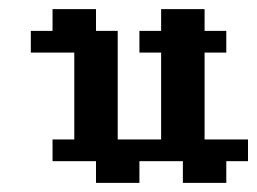

<svg xmlns="http://www.w3.org/2000/svg" viewBox="-20 -401 564 421"><path d="M47.6 -333.3H95.2V-285.7H47.6ZM95.2 -333.3H142.9V-285.7H95.2ZM142.9 -333.3H190.5V-285.7H142.9ZM190.5 -333.3H238.1V-285.7H190.5ZM95.2 -381H142.9V-333.3H95.2ZM142.9 -381H190.5V-333.3H142.9ZM285.7 -333.3H333.3V-285.7H285.7ZM333.3 -333.3H381V-285.7H333.3ZM381 -333.3H428.6V-285.7H381ZM428.6 -333.3H476.2V-285.7H428.6ZM333.3 -381H381V-333.3H333.3ZM381 -381H428.6V-333.3H381ZM190.5 -285.7H238.1V-238.1H190.5ZM142.9 -285.7H190.5V-238.1H142.9ZM142.9 -238.1H190.5V-190.5H142.9ZM142.9 -190.5H190.5V-142.9H142.9ZM190.5 -190.5H238.1V-142.9H190.5ZM190.5 -142.9H238.1V-95.2H190.5ZM190.5 -238.1H238.1V-190.5H190.5ZM142.9 -142.9H190.5V-95.2H142.9ZM333.3 -285.7H381V-238.1H333.3ZM381 -285.7H428.6V-238.1H381ZM381 -238.1H428.6V-190.5H381ZM381 -190.5H428.6V-142.9H381ZM381 -142.9H428.6V-95.2H381ZM333.3 -190.5H381V-142.9H333.3ZM333.3 -238.1H381V-190.5H333.3ZM333.3 -142.9H381V-95.2H333.3ZM95.2 -95.2H142.9V-47.6H95.2ZM142.9 -95.2H190.5V-47.6H142.9ZM190.5 -95.2H238.1V-47.6H190.5ZM238.1 -95.2H285.7V-47.6H238.1ZM285.7 -95.2H333.3V-47.6H285.7ZM333.3 -95.2H381V-47.6H333.3ZM381 -95.2H428.6V-47.6H381ZM428.6 -95.2H476.2V-47.6H428.6ZM190.5 -47.6H238.1V0H190.5ZM238.1 -47.6H285.7V0H238.1ZM476.2 -95.2H523.8V-47.6H476.2ZM428.6 -47.6H476.2V0H428.6ZM381 -47.6H428.6V0H381Z"/></svg>

Font: Jacquard 12
Style: Regular
Weight: 400
Designer: Sarah Cadigan-Fried
Version: Version 1.000; ttfautohint (v1.8.4.7-5d5b)